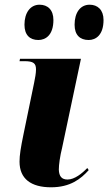

<svg xmlns="http://www.w3.org/2000/svg" viewBox="-20 -786 460 816"><path d="M357 -616C387 -616 420 -637 420 -701C420 -744 395 -766 361 -766C321 -766 297 -732 297 -681C297 -637 320 -616 357 -616ZM143 -616C174 -616 207 -637 207 -701C207 -744 183 -766 148 -766C109 -766 84 -732 84 -681C84 -637 107 -616 143 -616ZM197 10C279 10 324 -26 357 -63L351 -72C329 -49 297 -23 267 -23C242 -23 231 -37 230 -65C230 -86 235 -122 244 -158L324 -536H65L63 -526H84C122 -526 133 -517 133 -491C133 -474 129 -454 125 -434L80 -216C68 -158 63 -126 63 -99C63 -26 112 10 197 10Z"/></svg>

Font: Noto Serif Display ExtraBold
Style: Italic
Weight: 800
Italic angle: -12°
Designer: Monotype Design Team
Foundry: Monotype Imaging Inc.
Version: Version 2.009